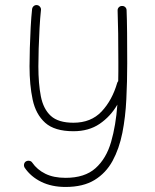

<svg xmlns="http://www.w3.org/2000/svg" viewBox="-20 -512 615 762"><path d="M127 -491.7Q133.8 -491.2 138.7 -485.1Q143.6 -479 142.6 -472.2Q139.2 -441.4 137 -400.6Q134.8 -359.9 133.5 -319.3Q132.3 -278.8 132.3 -248.5Q132.3 -180.2 142.1 -129.9Q151.9 -79.6 181.6 -52.2Q211.4 -24.9 271.5 -24.9Q341.3 -24.9 383.3 -69.6Q425.3 -114.3 445.3 -183.6Q446.8 -187.5 449.2 -189.9Q449.7 -209 449.7 -228Q449.7 -247.1 449.7 -266.6Q449.7 -323.7 449 -379.2Q448.2 -434.6 446.8 -469.7Q446.3 -477.5 451.4 -482.9Q456.5 -488.3 463.9 -488.3Q471.7 -488.8 477.1 -483.6Q482.4 -478.5 482.4 -471.2Q483.9 -435.5 484.4 -380.1Q484.9 -324.7 484.9 -260.7Q484.9 -189 481.4 -118.2Q478 -47.4 465.6 15.4Q453.1 78.1 426.8 126.5Q400.4 174.8 355.2 202.4Q310.1 230 240.2 230Q185.1 230 143.8 209.7Q102.5 189.5 78.1 153.8Q74.2 147.5 75.4 140.1Q76.7 132.8 82.5 128.9Q88.9 125 96.4 126.2Q104 127.4 107.9 133.3Q127.4 161.6 160.2 177.7Q192.9 193.8 240.2 193.8Q316.4 193.8 359.1 155.5Q401.9 117.2 420.9 51.3Q439.9 -14.6 445.8 -96.7Q418.5 -49.8 375.5 -20.5Q332.5 8.8 271.5 8.8Q196.8 8.8 159.4 -24.7Q122.1 -58.1 109.6 -116.5Q97.2 -174.8 97.2 -248.5Q97.2 -280.3 98.4 -321.5Q99.6 -362.8 101.8 -404.1Q104 -445.3 107.4 -476.1Q108.4 -483.4 114 -488Q119.6 -492.7 127 -491.7Z"/></svg>

Font: Mikhak-FD ExtraLight
Style: Regular
Weight: 200
Designer: Amin Abedi
Version: Version 3.2